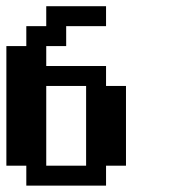

<svg xmlns="http://www.w3.org/2000/svg" viewBox="-20 -582 540 602"><path d="M312.5 0V-62.5H375V-312.5H312.5V-375H125V-437.5H187.5V-500H312.5V-562.5H125V-500H62.5V-437.5H0V-62.5H62.5V0ZM125 -62.5V-312.5H250V-62.5Z"/></svg>

Font: Chicago Kare
Style: Regular
Weight: 400
Designer: Duane King
Version: Version 1.001;hotconv 1.0.109;makeotfexe 2.5.65596